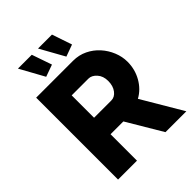

<svg xmlns="http://www.w3.org/2000/svg" viewBox="-254 -1046 1177 1177"><g transform="rotate(-45 335.0 -457.5)"><path d="M68 0V-710H388Q438 -710 480.5 -689.5Q523 -669 554 -634.5Q585 -600 602.5 -557Q620 -514 620 -470Q620 -404 588.5 -348.5Q557 -293 504 -264L660 0H479L343 -229H232V0ZM232 -372H382Q411 -372 432 -399.5Q453 -427 453 -470Q453 -513 429 -539.5Q405 -566 377 -566H232ZM289 -915H410L454 -785L377 -757ZM115 -915H235L280 -785L202 -757Z"/></g></svg>

Font: Raleway ExtraBold
Style: Regular
Weight: 800
Designer: Matt McInerney, Pablo Impallari, Rodrigo Fuenzalida
Foundry: Matt McInerney, Pablo Impallari, Rodrigo Fuenzalida
Version: Version 4.026